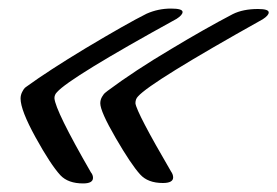

<svg xmlns="http://www.w3.org/2000/svg" viewBox="-20 -424 647 448"><path d="M121 -15Q98 -40 63 -103.5Q28 -167 28 -194Q28 -202 31.5 -209Q35 -216 38 -219L42 -222Q93 -259 179 -311Q276 -369 322 -392Q349 -404 379 -404Q406 -404 406 -396Q406 -389 392 -380Q143 -243 113 -209Q107 -203 107 -195Q109 -166 192 -22Q197 -16 197 -9Q197 4 174 4Q139 4 121 -15ZM307 -17Q286 -40 250 -102Q214 -164 214 -183Q214 -191 218 -198Q222 -205 226 -208L231 -212Q294 -259 380 -310Q458 -357 523 -391Q547 -403 582 -403Q607 -403 607 -395Q607 -388 593 -379Q332 -233 302 -199Q296 -193 296 -183Q299 -161 379 -24Q384 -17 384 -10Q384 3 360 3Q325 3 307 -17Z"/></svg>

Font: Aguafina Script
Style: Regular
Weight: 400
Designer: Angel Koziupa and Alejandro Paul
Foundry: Angel Koziupa and Alejandro Paul
Version: Version 1.000